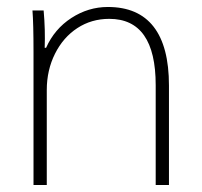

<svg xmlns="http://www.w3.org/2000/svg" viewBox="-20 -530 578 550"><path d="M76 -380Q76 -463 73 -500H105Q110 -444 108 -393H112Q136 -447 184.5 -478.5Q233 -510 289 -510Q376 -510 420 -453.5Q464 -397 464 -285V0H426V-286Q426 -476 293 -476Q242 -476 201.5 -449.5Q161 -423 137.5 -376Q114 -329 114 -272V0H76Z"/></svg>

Font: Sarabun Thin
Style: Regular
Weight: 250
Designer: Suppakit Chalermlarp | Katatrad Co.,Ltd.
Foundry: Cadson Demak Co.,Ltd.
Version: Version 1.000; ttfautohint (v1.6)